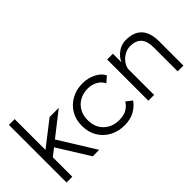

<svg xmlns="http://www.w3.org/2000/svg" viewBox="-51 -1104 1555 1555"><g transform="rotate(-45 726.5 -327.0)"><path d="M62 0V-660H128V-307L340 -472H445L242 -313L436 0H362L192 -273L128 -223V0Z M722 6Q652 6 595.5 -24.5Q539 -55 506.5 -109.5Q474 -164 474 -237Q474 -308 506.5 -362Q539 -416 595 -446.5Q651 -477 722 -477Q779 -477 831 -452.5Q883 -428 907 -383L858 -340Q842 -375 805 -396Q768 -417 722 -417Q668 -417 627 -394Q586 -371 563 -330.5Q540 -290 540 -237Q540 -154 591 -104.5Q642 -55 722 -55Q775 -55 808.5 -74.5Q842 -94 863 -128L913 -88Q884 -46 836 -20Q788 6 722 6Z M999 0V-472H1065V-373Q1081 -414 1123 -445.5Q1165 -477 1217 -477Q1401 -477 1401 -277V0H1335V-276Q1335 -417 1208 -417Q1173 -417 1142.5 -400Q1112 -383 1091.5 -356.5Q1071 -330 1065 -300V0Z"/></g></svg>

Font: Lil Grotesk
Style: Regular
Weight: 400
Designer: Bastien Sozeau
Foundry: NBR — Bastien Sozeau
Version: Version 4.002; ttfautohint (v1.8.4.7-5d5b)